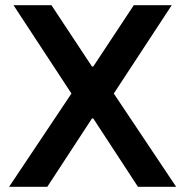

<svg xmlns="http://www.w3.org/2000/svg" viewBox="-20 -719 713 739"><path d="M511 0 339 -263H334L162 0H15L255 -359L32 -699H178L334 -463H339L495 -699H641L418 -359L658 0Z"/></svg>

Font: Myanmar Khyay
Style: Regular
Weight: 400
Designer: Danh Hong
Foundry: Google Inc.
Version: Version 1.10 March 4, 2015